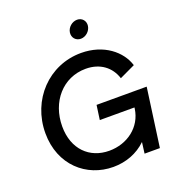

<svg xmlns="http://www.w3.org/2000/svg" viewBox="-169 -1103 1144 1249"><g transform="rotate(-20 403.0 -478.5)"><path d="M402 12C489 12 570 -18 631 -77L621 0H727L783 -405H436L422 -305H662L661 -297C644 -175 538 -96 413 -96C277 -96 178 -191 178 -349C178 -519 290 -650 449 -650C549 -650 618 -596 644 -514L752 -565C721 -667 613 -757 456 -757C232 -757 60 -576 60 -345C60 -124 217 12 402 12ZM434 -907C429 -872 453 -844 488 -844C522 -844 554 -872 559 -907C564 -941 540 -969 506 -969C471 -969 439 -941 434 -907Z"/></g></svg>

Font: Mluvka SemiBold
Style: Italic
Weight: 600
Italic angle: -8°
Designer: Modified by Jiří Krblich, Original typeface by Gumpita Rahayu
Foundry: Gumpita Rahayu & Jiří Krblich
Version: Version 2.000;Glyphs 3.1.1 (3134)